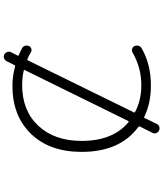

<svg xmlns="http://www.w3.org/2000/svg" viewBox="58 -908 884 1040"><g transform="rotate(-90 500.0 -388.0)"><path d="M699.2 -681.6Q695.3 -683.6 693.4 -679.7L411.1 -104.5Q409.2 -100.6 413.1 -98.6Q475.6 -64.5 558.6 -64.5Q653.3 -64.5 736.3 -112.3Q745.1 -117.2 755.4 -114.3Q765.6 -111.3 770.5 -101.6Q773.4 -95.7 773.4 -88.9Q773.4 -85 772.5 -81.1Q769.5 -69.3 759.8 -63.5Q671.9 -12.7 559.6 -12.7Q557.6 -12.7 555.7 -12.7Q460 -12.7 386.7 -48.8Q382.8 -50.8 380.9 -46.9L348.6 19.5Q343.8 29.3 333 33.2Q329.1 34.2 324.2 34.2Q318.4 34.2 312.5 31.2Q302.7 26.4 298.8 15.6Q294.9 4.9 300.8 -4.9L335 -73.2Q336.9 -77.1 333 -80.1Q197.3 -179.7 197.3 -387.7Q197.3 -560.5 294.4 -661.6Q391.6 -762.7 555.7 -762.7Q608.4 -762.7 661.1 -748Q665 -747.1 667 -751L688.5 -793.9Q693.4 -803.7 704.1 -807.6Q708 -809.6 712.9 -809.6Q718.8 -809.6 724.6 -806.6Q734.4 -801.8 738.3 -791Q742.2 -780.3 737.3 -770.5L718.8 -734.4Q716.8 -730.5 720.7 -728.5Q738.3 -721.7 759.8 -710Q769.5 -704.1 772.5 -693.4Q773.4 -689.5 773.4 -684.6Q773.4 -678.7 770.5 -672.9Q765.6 -663.1 755.4 -660.2Q745.1 -657.2 736.3 -663.1Q716.8 -674.8 699.2 -681.6ZM558.6 -710Q420.9 -710 338.9 -622.6Q256.8 -535.2 256.8 -387.7Q256.8 -217.8 358.4 -133.8Q360.4 -132.8 361.3 -132.8Q363.3 -132.8 364.3 -134.8L640.6 -696.3Q641.6 -697.3 641.6 -698.2Q641.6 -700.2 638.7 -701.2Q601.6 -710 558.6 -710Z"/></g></svg>

Font: Rounded-L Mgen+ 1m light
Style: Regular
Weight: 200
Designer: [Source Han Sans]
Ryoko NISHIZUKA  (kana & ideographs); Paul D. Hunt (Latin, Greek & Cyrillic); Wenlong ZHANG  (bopomofo
Version: Version 1.059.20150602